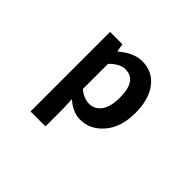

<svg xmlns="http://www.w3.org/2000/svg" viewBox="-161 -840 1322 1322"><g transform="rotate(45 500.0 -179.5)"><path d="M256.8 214.8V-559.6H377L386.7 -502H390.6Q475.6 -574.2 555.7 -574.2Q658.2 -574.2 716.8 -496.6Q775.4 -418.9 775.4 -289.1Q775.4 -150.4 705.6 -68.4Q635.7 13.7 538.1 13.7Q464.8 13.7 398.4 -46.9L402.3 44.9V214.8ZM625 -287.1Q625 -453.1 513.7 -453.1Q460.9 -453.1 402.3 -394.5V-149.4Q451.2 -107.4 504.9 -107.4Q558.6 -107.4 591.8 -153.3Q625 -199.2 625 -287.1Z"/></g></svg>

Font: Gen Shin Gothic Monospace Bold
Style: Bold
Weight: 700
Designer: [Source Han Sans]
Ryoko NISHIZUKA  (kana & ideographs); Paul D. Hunt (Latin, Greek & Cyrillic); Wenlong ZHANG  (bopomofo
Version: Version 1.002.20150607